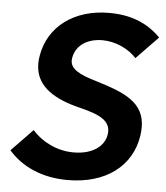

<svg xmlns="http://www.w3.org/2000/svg" viewBox="-52 -754 698 808"><g transform="rotate(5 297.5 -350.0)"><path d="M263 8C425 8 532 -75 552 -203C554 -216 555 -229 555 -240C555 -346 468 -380 351 -416C274 -438 237 -459 237 -495C237 -498 237 -502 238 -506C248 -563 299 -591 359 -591C415 -591 471 -564 503 -528L595 -623C538 -681 467 -708 377 -708C229 -708 122 -628 101 -503C99 -492 98 -481 98 -470C98 -382 165 -334 267 -305C343 -286 416 -269 416 -211C416 -155 366 -110 278 -110C213 -110 149 -138 103 -189L13 -96C70 -30 157 8 263 8Z"/></g></svg>

Font: Arthouse Owned
Style: Bold Italic
Weight: 700
Italic angle: -10°
Designer: Jeremy Tribby
Foundry: Tribby Type
Version: Version 1.000;PS 001.000;hotconv 1.0.88;makeotf.lib2.5.64775